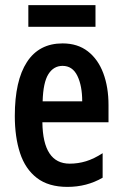

<svg xmlns="http://www.w3.org/2000/svg" viewBox="-20 -722 479 752"><path d="M225 -552Q284 -552 324 -521Q364 -490 384.5 -435.5Q405 -381 405 -310V-243H146Q148 -81 253 -81Q286 -81 317 -90.5Q348 -100 382 -122V-26Q351 -8 316.5 1Q282 10 244 10Q170 10 124.5 -25Q79 -60 58.5 -122.5Q38 -185 38 -268Q38 -406 85.5 -479Q133 -552 225 -552ZM225 -464Q190 -464 169.5 -431.5Q149 -399 147 -325H302Q302 -386 283 -425Q264 -464 225 -464ZM354 -702V-617H91V-702Z"/></svg>

Font: Noto Sans Sinhala ExtraCondensed SemiBold
Style: Regular
Weight: 600
Width: 2
Designer: Jelle Bosma - Monotype Design Team
Foundry: Monotype Imaging Inc.
Version: Version 2.006; ttfautohint (v1.8.4.7-5d5b)